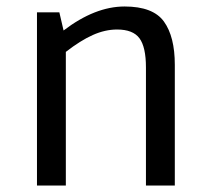

<svg xmlns="http://www.w3.org/2000/svg" viewBox="-20 -572 648 592"><path d="M519 -372V0H430V-364Q430 -427 410 -454Q390 -481 341 -481Q304 -481 266 -464Q228 -447 183 -412V0H94V-534H163L176 -478Q273 -552 364 -552Q452 -552 485.5 -505.5Q519 -459 519 -372Z"/></svg>

Font: Martel Sans
Style: Regular
Weight: 400
Designer: Dan Reynolds and Mathieu Réguer
Foundry: Dan Reynolds and Mathieu Réguer
Version: Version 1.002; ttfautohint (v1.1) -l 5 -r 5 -G 72 -x 0 -D la